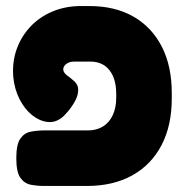

<svg xmlns="http://www.w3.org/2000/svg" viewBox="-20 -607 612 636"><path d="M126 9Q104 9 82.5 5Q61 1 47.5 -18Q34 -37 34 -83Q34 -129 47.5 -148Q61 -167 82.5 -171Q104 -175 127 -175H271Q300 -175 321 -188Q342 -201 353.5 -225.5Q365 -250 365 -284V-296Q365 -346 342.5 -374.5Q320 -403 279 -403H226Q210 -403 200 -395.5Q190 -388 189.5 -378Q189 -368 201 -358Q206 -354 211 -350.5Q216 -347 220 -343Q239 -329 239 -310Q239 -291 228.5 -272Q218 -253 205.5 -238.5Q193 -224 187 -219Q164 -200 137.5 -203Q111 -206 86.5 -225.5Q62 -245 45 -278Q28 -311 24 -352Q20 -401 35 -443.5Q50 -486 80.5 -518.5Q111 -551 154 -569Q197 -587 248 -587H276Q361 -587 422 -552Q483 -517 516 -452.5Q549 -388 549 -299V-281Q549 -191 515 -126Q481 -61 418 -26Q355 9 268 9Z"/></svg>

Font: Fredoka Light
Style: Regular
Weight: 300
Designer: Ben Nathan
Foundry: Milena B. Brandão, Ben Nathan
Version: Version 2.001